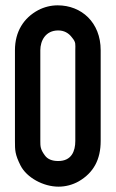

<svg xmlns="http://www.w3.org/2000/svg" viewBox="-20 -693 433 719"><path d="M196 -673C171 -673 146 -667 123 -655C69 -626 36 -575 36 -505V-165C36 -130 36 -115 57 -73C80 -28 142 6 199 6C226 6 252 -1 275 -14C330 -46 357 -95 357 -165V-505C357 -609 285 -673 196 -673ZM250 -552C265 -534 262 -528 262 -505V-165C262 -127 248 -90 198 -90C175 -90 158 -97 148 -111C131 -134 131 -145 131 -165V-505C131 -541 151 -579 198 -579C219 -579 237 -570 250 -552Z"/></svg>

Font: DIN Rundschrift
Style: Eng
Weight: 400
Width: 3
Version: Version 1.027